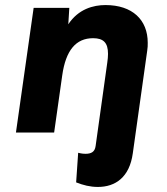

<svg xmlns="http://www.w3.org/2000/svg" viewBox="-20 -524 659 759"><path d="M367 215C436 215 492 177 505 82L562 -324C564 -335 564 -345 564 -355C564 -446 503 -504 397 -504C349 -504 290 -488.5 250 -428L254 -493H113L43 0H194L226 -226C240 -325 280 -373 348 -373C389 -373 407 -355 407 -311C407 -301 406 -289 404 -276L358 53C355 77 340 84 318 84C314 84 305 84 289 80L281 197C309 208 336 215 367 215Z"/></svg>

Font: HK Grotesk Black
Style: Italic
Weight: 900
Italic angle: -16°
Designer: Alfredo Marco Pradil
Foundry: Hanken Design Co.
Version: Version 3.001;FEAKit 1.0